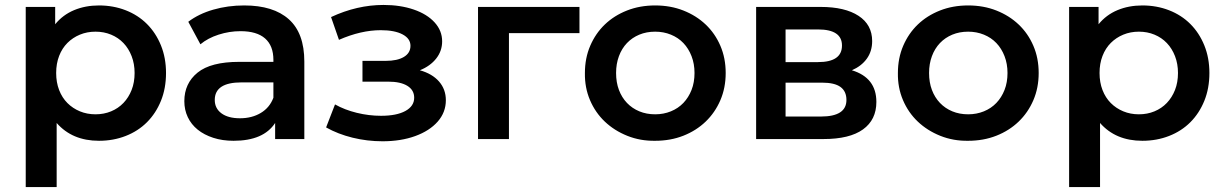

<svg xmlns="http://www.w3.org/2000/svg" viewBox="-20 -562 4948 776"><path d="M651 -267Q651 -205 630.5 -154.5Q610 -104 574 -68Q538 -32 488 -12.5Q438 7 380 7Q272 7 209 -65V194H84V-534H203V-464Q234 -502 279.5 -521Q325 -540 380 -540Q438 -540 488 -520.5Q538 -501 574 -465Q610 -429 630.5 -378.5Q651 -328 651 -267ZM524 -267Q524 -304 512 -335Q500 -366 479 -388Q458 -410 429 -422Q400 -434 366 -434Q332 -434 303 -422Q274 -410 252.5 -388.5Q231 -367 219 -336Q207 -305 207 -267Q207 -229 219 -198Q231 -167 252.5 -145.5Q274 -124 303 -112Q332 -100 366 -100Q400 -100 429 -112Q458 -124 479 -146Q500 -168 512 -198.5Q524 -229 524 -267Z M1210 -313V0H1092V-65Q1045 7 924 7Q879 7 842 -5Q805 -17 779 -38Q753 -59 739 -88.5Q725 -118 725 -153Q725 -225 778.5 -268.5Q832 -312 947 -312H1085V-320Q1085 -377 1051.5 -406.5Q1018 -436 952 -436Q907 -436 863.5 -422Q820 -408 790 -383L741 -474Q783 -506 842 -523Q901 -540 967 -540Q1085 -540 1147.5 -484Q1210 -428 1210 -313ZM1085 -167V-229H956Q848 -229 848 -158Q848 -124 875 -104Q902 -84 950 -84Q998 -84 1034 -105.5Q1070 -127 1085 -167Z M1782 -157Q1782 -108 1749 -70.5Q1716 -33 1658 -12Q1600 9 1526 9Q1464 9 1405 -5.5Q1346 -20 1298 -47L1334 -140Q1373 -118 1422 -106Q1471 -94 1520 -94Q1583 -94 1618.5 -113.5Q1654 -133 1654 -167Q1654 -198 1626.5 -215Q1599 -232 1549 -232H1445V-316H1539Q1586 -316 1612.5 -332Q1639 -348 1639 -377Q1639 -406 1607 -423Q1575 -440 1519 -440Q1439 -440 1350 -401L1318 -493Q1423 -542 1530 -542Q1598 -542 1652 -523.5Q1706 -505 1736.5 -471.5Q1767 -438 1767 -395Q1767 -356 1743 -325.5Q1719 -295 1677 -278Q1727 -264 1754.5 -232.5Q1782 -201 1782 -157Z M2322 -428H2037V0H1912V-534H2322Z M2344 -267Q2344 -327 2365.5 -377Q2387 -427 2424.5 -463Q2462 -499 2514 -519.5Q2566 -540 2628 -540Q2690 -540 2742 -519.5Q2794 -499 2832 -463Q2870 -427 2891.5 -377Q2913 -327 2913 -267Q2913 -207 2891.5 -157Q2870 -107 2832 -70.5Q2794 -34 2742 -13.5Q2690 7 2628 7Q2568 8 2515.5 -13Q2463 -34 2424.5 -70.5Q2386 -107 2364.5 -157.5Q2343 -208 2344 -267ZM2787 -267Q2787 -304 2775 -335Q2763 -366 2742 -388Q2721 -410 2691.5 -422Q2662 -434 2628 -434Q2593 -434 2564 -422Q2535 -410 2514 -388Q2493 -366 2481.5 -335Q2470 -304 2470 -267Q2470 -229 2481.5 -198.5Q2493 -168 2514 -146Q2535 -124 2564 -112Q2593 -100 2628 -100Q2662 -100 2691.5 -112Q2721 -124 2742 -146Q2763 -168 2775 -198.5Q2787 -229 2787 -267Z M3522 -150Q3522 -78 3468 -39Q3414 0 3308 0H3036V-534H3297Q3395 -534 3450 -498Q3505 -462 3505 -396Q3505 -355 3483.5 -325Q3462 -295 3423 -278Q3522 -248 3522 -150ZM3155 -311H3286Q3383 -311 3383 -378Q3383 -443 3286 -443H3155ZM3401 -158Q3401 -193 3377 -210.5Q3353 -228 3302 -228H3155V-91H3298Q3401 -91 3401 -158Z M3609 -267Q3609 -327 3630.5 -377Q3652 -427 3689.5 -463Q3727 -499 3779 -519.5Q3831 -540 3893 -540Q3955 -540 4007 -519.5Q4059 -499 4097 -463Q4135 -427 4156.5 -377Q4178 -327 4178 -267Q4178 -207 4156.5 -157Q4135 -107 4097 -70.5Q4059 -34 4007 -13.5Q3955 7 3893 7Q3833 8 3780.5 -13Q3728 -34 3689.5 -70.5Q3651 -107 3629.5 -157.5Q3608 -208 3609 -267ZM4052 -267Q4052 -304 4040 -335Q4028 -366 4007 -388Q3986 -410 3956.5 -422Q3927 -434 3893 -434Q3858 -434 3829 -422Q3800 -410 3779 -388Q3758 -366 3746.5 -335Q3735 -304 3735 -267Q3735 -229 3746.5 -198.5Q3758 -168 3779 -146Q3800 -124 3829 -112Q3858 -100 3893 -100Q3927 -100 3956.5 -112Q3986 -124 4007 -146Q4028 -168 4040 -198.5Q4052 -229 4052 -267Z M4868 -267Q4868 -205 4847.5 -154.5Q4827 -104 4791 -68Q4755 -32 4705 -12.5Q4655 7 4597 7Q4489 7 4426 -65V194H4301V-534H4420V-464Q4451 -502 4496.5 -521Q4542 -540 4597 -540Q4655 -540 4705 -520.5Q4755 -501 4791 -465Q4827 -429 4847.5 -378.5Q4868 -328 4868 -267ZM4741 -267Q4741 -304 4729 -335Q4717 -366 4696 -388Q4675 -410 4646 -422Q4617 -434 4583 -434Q4549 -434 4520 -422Q4491 -410 4469.5 -388.5Q4448 -367 4436 -336Q4424 -305 4424 -267Q4424 -229 4436 -198Q4448 -167 4469.5 -145.5Q4491 -124 4520 -112Q4549 -100 4583 -100Q4617 -100 4646 -112Q4675 -124 4696 -146Q4717 -168 4729 -198.5Q4741 -229 4741 -267Z"/></svg>

Font: CMG Sans SemiBold
Style: Regular
Weight: 600
Designer: Julieta Ulanovsky
Foundry: Julieta Ulanovsky
Version: Version 7.200